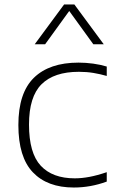

<svg xmlns="http://www.w3.org/2000/svg" viewBox="-20 -828 522 857"><path d="M309.5 9Q191.5 9 126.8 -58.8Q62 -126.5 62 -270Q62 -413 131.2 -480.8Q200.5 -548.5 330.5 -548.5Q363 -548.5 395.8 -544Q428.5 -539.5 456.5 -531V-489Q427 -497.5 396.8 -502.5Q366.5 -507.5 332 -507.5Q221.5 -507.5 165.5 -452Q109.5 -396.5 109.5 -272Q109.5 -144.5 162 -88.2Q214.5 -32 313.5 -32Q344.5 -32 379.2 -38.5Q414 -45 456.5 -59.5V-17.5Q384.5 9 309.5 9ZM135 -630.5 266 -808H312L443 -630.5H396.5L289 -779L181.5 -630.5Z"/></svg>

Font: Encode Sans Expanded ExtraLight
Style: Regular
Weight: 200
Width: 7
Designer: Multiple Designers
Foundry: Impallari Type
Version: Version 3.000; ttfautohint (v1.8.3) -l 8 -r 50 -G 200 -x 14 